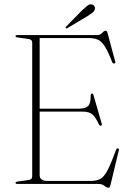

<svg xmlns="http://www.w3.org/2000/svg" viewBox="-20 -865 618 903"><path d="M53 -695Q53 -700 61 -700H436.5Q451.5 -700 460.5 -710.2Q469.5 -720.5 477 -720.5Q483 -720.5 485.5 -711L522 -575Q524.5 -567.5 517.5 -566.5Q510.5 -566 507.5 -573Q489 -621 474 -645.2Q459 -669.5 441.5 -677.8Q424 -686 397 -686H166.5V-354H352.5Q383 -354 395 -367Q407 -380 406.5 -415.5Q406.5 -423.5 411.5 -424.5Q417.5 -427 420 -416.5L458.5 -283Q461 -275 454.5 -274Q449 -273 445.5 -279.5Q428.5 -316 413.2 -328Q398 -340 369.5 -340H166.5V-40.5Q166.5 -14 206.5 -14H406Q434 -14 452 -23.8Q470 -33.5 486.2 -65Q502.5 -96.5 526 -160.5Q528.5 -167.5 533.5 -167.5Q541 -167.5 538.5 -157L499 7.5Q496.5 18 489.5 18Q481 18 471.2 9Q461.5 0 440.5 0H61Q53 0 53 -5Q53 -10 62 -11L112 -18Q131.5 -20 131.5 -35.5V-664.5Q131.5 -680 112 -682L62 -689Q53 -690 53 -695ZM366.5 -817Q381.5 -831 391.5 -838.8Q401.5 -846.5 412 -844Q421 -842 424.5 -835.2Q428 -828.5 426 -821.5Q423.5 -812.5 414.5 -805.2Q405.5 -798 393 -790L297 -733Q292.5 -729.5 289.5 -733Q286.5 -735.5 291.5 -740.5Z"/></svg>

Font: Fraunces 72pt Thin
Style: Regular
Weight: 100
Version: Version 1.000;[b76b70a41]